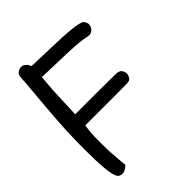

<svg xmlns="http://www.w3.org/2000/svg" viewBox="-221 -910 1026 1026"><g transform="rotate(-45 292.0 -396.5)"><path d="M537.1 -697.3Q537.1 -672.9 519.5 -660.2Q507.8 -651.4 497.6 -651.9Q487.3 -652.3 458 -658.2Q416 -666 284.2 -668.9L159.2 -672.9L156.2 -639.6Q151.4 -590.8 148.4 -502L144.5 -406.2H307.6Q432.6 -406.2 453.1 -405.3Q476.6 -403.3 484.4 -392.6Q494.1 -378.9 494.1 -366.2Q494.1 -352.5 484.4 -337.9Q477.5 -328.1 459 -327.1Q442.4 -326.2 363.3 -326.2H304.7H140.6L138.7 -310.5Q132.8 -275.4 132.8 -211.9V-192.4Q132.8 -136.7 136.7 -99.6L142.6 -28.3V-25.4L141.6 -24.4L129.9 -13.7H128.9Q122.1 -8.8 114.3 -5.9Q106.4 -2.9 98.6 -2.9Q78.1 -2.9 69.3 -17.6Q46.9 -51.8 46.9 -238.3Q46.9 -373 58.6 -508.8Q60.5 -537.1 64.5 -581.1Q68.4 -625 71.3 -656.7Q74.2 -688.5 75.2 -705.1Q78.1 -752 80.1 -761.7Q82 -773.4 91.8 -780.3Q106.4 -790 118.2 -790Q132.8 -790 144.5 -779.3Q158.2 -768.6 158.2 -757.8Q158.2 -753.9 174.8 -752.9Q196.3 -752 294.9 -749Q492.2 -745.1 524.4 -724.6Q526.4 -722.7 528.3 -719.2Q530.3 -715.8 533.7 -708.5Q537.1 -701.2 537.1 -697.3Z"/></g></svg>

Font: sage sans
Style: Regular
Weight: 400
Version: Version 001.032